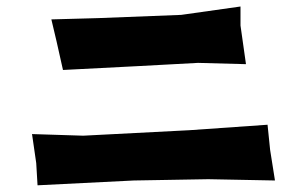

<svg xmlns="http://www.w3.org/2000/svg" viewBox="-20 -633 932 582"><path d="M135.7 -574.2 151.4 -507.8 170.9 -420.9 398.4 -432.6 580.1 -442.4 725.6 -438.5 709 -555.7V-613.3L529.3 -587.9L277.3 -578.1ZM77.1 -226.6 89.8 -138.7 93.8 -71.3 385.7 -85.9 611.3 -89.8 813.5 -85.9 798.8 -178.7 791 -254.9 553.7 -238.3 232.4 -221.7Z"/></svg>

Font: MaokenAssortedSans-TC
Style: Regular
Weight: 500
Version: Version 0.83